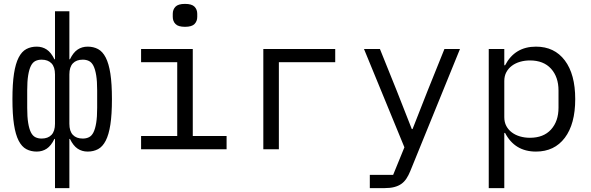

<svg xmlns="http://www.w3.org/2000/svg" viewBox="-20 -768 3040 988"><path d="M263 -131V-385Q263 -423 245 -442Q227 -461 194 -461Q176 -461 162 -454Q148 -447 139 -429Q130 -411 125 -380.5Q120 -350 120 -303V-213Q120 -166 125 -135.5Q130 -105 139 -87Q148 -69 162 -62Q176 -55 194 -55Q227 -55 245 -74Q263 -93 263 -131ZM263 -53H260Q243 -18 220.5 -3Q198 12 169 12Q139 12 115.5 -0.5Q92 -13 76 -44Q60 -75 52 -127Q44 -179 44 -258Q44 -337 52 -389Q60 -441 76 -472Q92 -503 115.5 -515.5Q139 -528 169 -528Q198 -528 220.5 -513Q243 -498 260 -463H263V-710H337V-463H340Q357 -498 379.5 -513Q402 -528 431 -528Q461 -528 484.5 -515.5Q508 -503 524 -472Q540 -441 548 -389Q556 -337 556 -258Q556 -179 548 -127Q540 -75 524 -44Q508 -13 484.5 -0.5Q461 12 431 12Q402 12 379.5 -3Q357 -18 340 -53H337V200H263ZM480 -213V-303Q480 -350 475 -380.5Q470 -411 461 -429Q452 -447 438 -454Q424 -461 406 -461Q373 -461 355 -442Q337 -423 337 -385V-131Q337 -93 355 -74Q373 -55 406 -55Q424 -55 438 -62Q452 -69 461 -87Q470 -105 475 -135.5Q480 -166 480 -213Z M869 -681V-697Q869 -719 883 -733.5Q897 -748 932 -748Q967 -748 981 -733.5Q995 -719 995 -697V-681Q995 -659 981 -644.5Q967 -630 932 -630Q897 -630 883 -644.5Q869 -659 869 -681ZM706 -68H892V-448H706V-516H972V-68H1146V0H706Z M1335 -516H1705V-448H1415V0H1335Z M2267 -516H2347L2091 113Q2082 135 2071 151.5Q2060 168 2045 178.5Q2030 189 2009 194.5Q1988 200 1959 200H1883V132H2003L2061 -10L1853 -516H1935L2022 -300L2099 -104H2103L2180 -300Z M2495 -516H2575V-432H2579Q2629 -528 2738 -528Q2833 -528 2886.5 -457Q2940 -386 2940 -258Q2940 -130 2886.5 -59Q2833 12 2738 12Q2629 12 2579 -84H2575V200H2495ZM2854 -214V-302Q2854 -372 2815.5 -414.5Q2777 -457 2707 -457Q2680 -457 2656 -450Q2632 -443 2614 -429.5Q2596 -416 2585.5 -396.5Q2575 -377 2575 -351V-165Q2575 -139 2585.5 -119.5Q2596 -100 2614 -86.5Q2632 -73 2656 -66Q2680 -59 2707 -59Q2777 -59 2815.5 -101.5Q2854 -144 2854 -214Z"/></svg>

Font: IBM Plaex Mono
Style: Regular
Weight: 400
Designer: Mike Abbink, Paul van der Laan, Pieter van Rosmalen
Foundry: Bold Monday
Version: Version 2.003